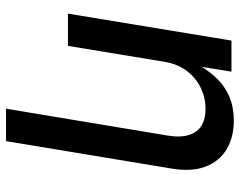

<svg xmlns="http://www.w3.org/2000/svg" viewBox="-99 -488 791 633"><g transform="rotate(90 296.5 -171.5)"><path d="M183.6 -317.4 131.3 0H24.9L113.8 -539.1H216.3L194.8 -406.7L181.2 -407.2Q205.6 -455.6 234.6 -486.6Q263.7 -517.6 299.1 -532.2Q334.5 -546.9 377 -546.9Q432.1 -546.9 471.7 -523.4Q511.2 -500 529.1 -454.3Q546.9 -408.7 535.6 -340.8L445.3 204.1H338.4L426.8 -328.1Q437 -388.2 414.6 -420.9Q392.1 -453.6 338.9 -453.6Q302.7 -453.6 270 -438Q237.3 -422.4 214.1 -392.3Q190.9 -362.3 183.6 -317.4Z"/></g></svg>

Font: Inter 18pt Medium
Style: Italic
Weight: 500
Italic angle: -9.3988°
Designer: Rasmus Andersson
Foundry: rsms
Version: Version 4.001;git-66647c0bb